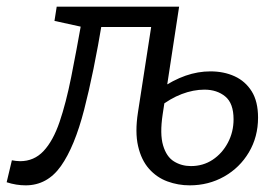

<svg xmlns="http://www.w3.org/2000/svg" viewBox="-61 -548 836 577"><path d="M427.9 -204.7Q418.9 -145.4 429.1 -111.1Q439.2 -76.8 461.9 -62.9Q484.5 -48.9 512.8 -48.9Q549.4 -48.9 578.2 -68Q607 -87.2 623.9 -119.3Q640.9 -151.4 640.9 -189.4Q640.9 -237.6 615.9 -258.1Q591 -278.6 553.4 -278.6Q520.1 -278.6 485.1 -265.3Q450.2 -252 416.6 -225.3L417.9 -279.5Q459.9 -307.8 496.8 -320.6Q533.8 -333.5 571.5 -333.5Q611.8 -333.5 644 -318.8Q676.2 -304.1 695.4 -273.6Q714.5 -243.1 714.5 -194.4Q714.5 -136.7 687 -90.3Q659.5 -44 612.7 -17.5Q565.8 9 509.1 9Q474.1 9 442.1 -2.8Q410 -14.6 386.8 -40.8Q363.6 -67 354 -108.8Q344.3 -150.7 353.6 -210.4L396.9 -490.2L405.3 -466.8H218.4L246.8 -487.2Q220.5 -328.9 191.8 -218.1Q163.2 -107.3 122.2 -49.1Q81.1 9 16.1 9Q-12.3 9 -41 -0.3L-25.3 -66.3Q-19.3 -65.3 -12.8 -64.4Q-6.3 -63.6 -0.6 -63.6Q41.4 -63.6 70 -94.2Q98.7 -124.9 118 -181.5Q137.3 -238.1 153 -316.6Q168.6 -395 185.6 -490.6L201.7 -463.5L102.7 -485.2L109.4 -528H477.3Z"/></svg>

Font: Bitter Thin
Style: Italic
Weight: 100
Italic angle: -9°
Designer: Sol Matas, and Bitter project Authors
Foundry: Sol Matas
Version: Version 2.002